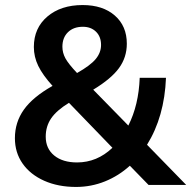

<svg xmlns="http://www.w3.org/2000/svg" viewBox="-20 -732 757 760"><path d="M568 0 494 -76Q450 -36 395.5 -14Q341 8 281 8Q210 8 155 -16.5Q100 -41 69.5 -84.5Q39 -128 39 -185Q39 -248 74.5 -298Q110 -348 188 -392Q149 -435 131.5 -471Q114 -507 114 -546Q114 -621 167.5 -666.5Q221 -712 307 -712Q387 -712 434.5 -670.5Q482 -629 482 -559Q482 -505 451 -462.5Q420 -420 349 -377L488 -235Q529 -316 533 -424H637Q631 -270 562 -159L717 0ZM227 -547Q227 -523 239 -501Q251 -479 285 -443Q338 -473 359 -498.5Q380 -524 380 -554Q380 -587 360 -606.5Q340 -626 308 -626Q271 -626 249 -604.5Q227 -583 227 -547ZM425 -147 253 -325Q204 -295 182.5 -263.5Q161 -232 161 -191Q161 -144 194.5 -116.5Q228 -89 285 -89Q364 -89 425 -147Z"/></svg>

Font: wassup Sans
Style: Bold
Weight: 700
Version: Version 2.001